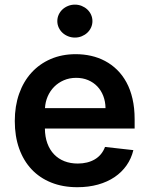

<svg xmlns="http://www.w3.org/2000/svg" viewBox="-20 -782 633 813"><path d="M307.5 10.7Q245.7 10.7 196.7 -9.1Q147.7 -28.8 113.5 -65.3Q79.2 -101.9 60.9 -153.6Q42.6 -205.3 42.6 -269.5Q42.6 -332.7 60.9 -384.8Q79.2 -436.8 113.1 -474.1Q147 -511.4 194.6 -532Q242.2 -552.6 300.8 -552.6Q334.5 -552.6 365.9 -545.5Q397.4 -538.4 425.1 -523.6Q452.8 -508.9 475.7 -486.5Q498.6 -464.1 515.3 -433.6Q532 -403.1 541 -364Q550.1 -324.9 550.1 -277V-237.6H170.1Q170.5 -202.4 180.6 -174.9Q190.7 -147.4 209 -128.4Q227.3 -109.4 252.7 -99.4Q278.1 -89.5 309.3 -89.5Q351.2 -89.5 381.4 -107.2Q411.6 -125 424.7 -159.8L544.7 -146.3Q536.2 -110.8 516 -81.9Q495.7 -52.9 465.4 -32.3Q435 -11.7 395.1 -0.5Q355.1 10.7 307.5 10.7ZM426.8 -324.2Q426.5 -351.9 417.4 -375.5Q408.4 -399.1 392 -416.2Q375.7 -433.2 353 -442.8Q330.3 -452.4 302.6 -452.4Q273.8 -452.4 250.2 -442.1Q226.6 -431.8 209.3 -414.4Q192.1 -397 182 -373.8Q171.9 -350.5 170.5 -324.2ZM297.2 -622.9Q282 -622.9 268.3 -628.4Q254.6 -633.9 244.5 -643.3Q234.4 -652.7 228.5 -665.5Q222.7 -678.3 222.7 -692.5Q222.7 -707 228.5 -719.8Q234.4 -732.6 244.5 -742Q254.6 -751.4 268.3 -756.9Q282 -762.4 297.2 -762.4Q312.5 -762.4 326 -756.9Q339.5 -751.4 349.6 -742Q359.7 -732.6 365.6 -719.8Q371.4 -707 371.4 -692.5Q371.4 -678.3 365.6 -665.5Q359.7 -652.7 349.6 -643.3Q339.5 -633.9 326 -628.4Q312.5 -622.9 297.2 -622.9Z"/></svg>

Font: Interop SemBd
Style: Regular
Weight: 600
Designer: Rasmus Andersson, Google, Jang Haemin
Foundry: jhaemin
Version: Version 1.008